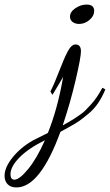

<svg xmlns="http://www.w3.org/2000/svg" viewBox="-212 -542 482 842"><path d="M143 -317Q143 -290 119.5 -190Q96 -90 63 8Q67 6 87 -5.5Q107 -17 113.5 -21.5Q120 -26 137 -37.5Q154 -49 163.5 -59Q173 -69 187 -84Q201 -99 213 -117Q225 -135 237 -157L250 -150Q236 -116 218 -89.5Q200 -63 175 -42.5Q150 -22 136 -12Q122 -2 90.5 15.5Q59 33 53 36Q-36 280 -140 280Q-165 280 -178.5 266Q-192 252 -192 229Q-192 192 -156.5 148Q-121 104 -66 73L-2 41Q41 -66 65 -205Q53 -184 37 -157.5Q21 -131 18 -126L9 -141Q25 -171 46.5 -227.5Q68 -284 84.5 -315.5Q101 -347 119 -347Q143 -347 143 -317ZM-149 246Q-127 246 -89 200Q-51 154 -15 73Q-88 109 -127 149Q-166 189 -166 222Q-166 246 -149 246ZM135 -437Q118 -437 106.5 -445.5Q95 -454 95 -469Q95 -490 118.5 -506Q142 -522 168 -522Q201 -522 201 -494Q201 -472 180.5 -454.5Q160 -437 135 -437Z"/></svg>

Font: Dancing Script
Style: Regular
Weight: 400
Designer: Pablo Impallari
Foundry: Pablo Impallari. www.impallari.com
Version: Version 1.002